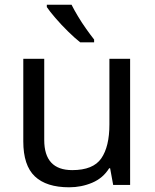

<svg xmlns="http://www.w3.org/2000/svg" viewBox="-20 -786 658 816"><path d="M533 -536V0H461L448 -71H444Q418 -29 372 -9.5Q326 10 274 10Q177 10 128 -36.5Q79 -83 79 -185V-536H168V-191Q168 -63 287 -63Q376 -63 410.5 -113Q445 -163 445 -257V-536ZM284 -766Q295 -744 311.5 -716.5Q328 -689 346.5 -663Q365 -637 380 -618V-606H321Q298 -624 269 -652.5Q240 -681 215.5 -709.5Q191 -738 179 -756V-766Z"/></svg>

Font: Noto Sans PhagsPa
Style: Regular
Weight: 400
Designer: Monotype Design Team
Foundry: Monotype Imaging Inc.
Version: Version 2.004; ttfautohint (v1.8.4.7-5d5b)